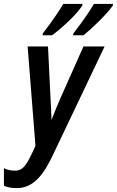

<svg xmlns="http://www.w3.org/2000/svg" viewBox="-53 -951 597 980"><path d="M320 -771H373C420 -808 496 -883 523 -923L524 -931H426C407 -897 371 -844 322 -781ZM164 -771H213C267 -811 342 -881 367 -923L368 -931H270C251 -898 215 -845 166 -781ZM33 9C121 9 172 -64 219 -164L481 -714H373L257 -453C239 -413 223 -373 210 -339C209 -363 207 -417 205 -448L192 -714H88L128 -207C84 -108 66 -80 23 -80C7 -80 -17 -83 -33 -93V-3C-15 5 3 9 33 9Z"/></svg>

Font: Noto Sans UI Condensed Medium
Style: Italic
Weight: 500
Width: 3
Italic angle: -12°
Designer: Monotype Design Team
Foundry: Monotype Imaging Inc.
Version: Version 1.901